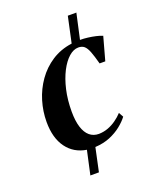

<svg xmlns="http://www.w3.org/2000/svg" viewBox="-147 -747 789 970"><g transform="rotate(-20 247.5 -262.0)"><path d="M168.5 136.5 196.5 8.5Q129.5 -2 91.2 -54.2Q53 -106.5 53 -192.5Q53 -249.5 69.5 -304.2Q86 -359 118.5 -405.2Q151 -451.5 198.5 -482.5Q246 -513.5 307.5 -522L337.5 -661H383.5L353.5 -525Q374.5 -525 395.8 -522.2Q417 -519.5 436.8 -515Q456.5 -510.5 471 -504.5L436.5 -379.5H406Q394.5 -422.5 385 -447Q375.5 -471.5 363.5 -481.8Q351.5 -492 332 -492Q306 -492 280.8 -469.8Q255.5 -447.5 235 -407.8Q214.5 -368 202.2 -314.8Q190 -261.5 190 -199Q190 -148.5 200.8 -114.5Q211.5 -80.5 232 -63.2Q252.5 -46 281.5 -46Q307 -46.5 330.8 -55.2Q354.5 -64 375.2 -78.8Q396 -93.5 412 -111L426 -86Q410 -64.5 383.5 -43.2Q357 -22 321.8 -7.2Q286.5 7.5 241.5 10L214.5 136.5Z"/></g></svg>

Font: Merriweather 120pt SemiBold
Style: Italic
Weight: 600
Italic angle: -7.8°
Version: Version 2.101